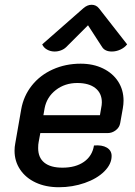

<svg xmlns="http://www.w3.org/2000/svg" viewBox="-20 -776 566 805"><path d="M41 -144Q41 -160 44 -175L69 -318Q79 -374 113.5 -417.5Q148 -461 201.5 -485Q255 -509 318 -509Q371 -509 412 -489Q453 -469 475.5 -434Q498 -399 498 -354Q498 -339 495 -322L484 -260Q481 -242 465.5 -230Q450 -218 431 -218H149L142 -180Q140 -171 140 -155Q140 -115 166 -94Q192 -73 242 -73Q297 -73 332 -97.5Q367 -122 374 -166Q408 -169 428 -157Q448 -145 448 -122Q448 -88 417.5 -57.5Q387 -27 335.5 -9Q284 9 227 9Q172 9 130 -10.5Q88 -30 64.5 -65Q41 -100 41 -144ZM399 -293 404 -322Q407 -336 407 -347Q407 -385 380 -406.5Q353 -428 304 -428Q252 -428 214 -398.5Q176 -369 167 -322L162 -293ZM209 -560Q192 -560 177.5 -568Q163 -576 157 -590L329 -741Q346 -756 364 -756Q383 -756 395 -741L513 -590Q502 -576 484.5 -568Q467 -560 449 -560Q420 -560 408 -579L349 -670L258 -579Q249 -570 236 -565Q223 -560 209 -560Z"/></svg>

Font: K2D Medium
Style: Italic
Weight: 500
Italic angle: -10°
Designer: Katatrad Aksorn Co.,Ltd.
Foundry: Cadson Demak Co.,Ltd.
Version: Version 1.000; ttfautohint (v1.6)